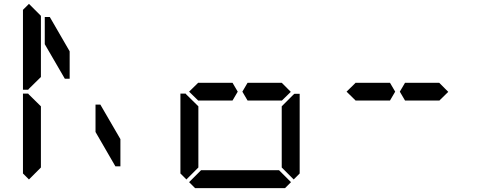

<svg xmlns="http://www.w3.org/2000/svg" viewBox="-20 -975 2488 995"><path d="M130 -45 99 -76V-490H126L130 -485L192 -424V-218V-113V-107ZM130 -515 126 -510H99V-924L130 -955L192 -893V-887V-782V-576ZM341 -567H316L212 -746V-887H238L341 -709ZM475 -433H500L604 -254V-113H578L475 -291Z M1501 -485 1506 -489H1533V-76L1502 -45L1440 -107V-113V-218V-424ZM1488 -31 1457 0H991L960 -31L1022 -93H1042H1178H1270H1406H1426ZM946 -45 915 -76V-490H942L946 -485L1008 -424V-218V-113V-107ZM960 -500 1008 -547V-546H1144H1185L1212 -500L1185 -454H1028H1025H1008V-453ZM1440 -546 1487 -499 1440 -453V-454H1422H1420H1291H1270H1263L1236 -500L1263 -546H1270H1291H1304Z M1776 -500 1824 -547V-546H1960H2001L2028 -500L2001 -454H1844H1841H1824V-453ZM2256 -546 2303 -499 2256 -453V-454H2238H2236H2107H2086H2079L2052 -500L2079 -546H2086H2107H2120Z"/></svg>

Font: DSEG14 Classic
Style: Regular
Weight: 400
Designer: Keshikan(Twitter:@keshinomi_88pro)
Version: Version 0.46